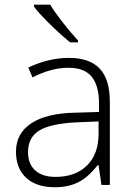

<svg xmlns="http://www.w3.org/2000/svg" viewBox="-20 -786 570 816"><path d="M411.1 0 398.9 -84H395Q355 -32.7 312.7 -11.5Q270.5 9.8 212.9 9.8Q134.8 9.8 91.3 -30.3Q47.9 -70.3 47.9 -141.1Q47.9 -218.8 112.5 -261.7Q177.2 -304.7 299.8 -307.1L400.9 -310.1V-345.2Q400.9 -420.9 370.1 -459.5Q339.4 -498 271 -498Q197.3 -498 118.2 -457L100.1 -499Q187.5 -540 272.9 -540Q360.4 -540 403.6 -494.6Q446.8 -449.2 446.8 -353V0ZM215.8 -34.2Q300.8 -34.2 349.9 -82.8Q398.9 -131.3 398.9 -217.8V-270L306.2 -266.1Q194.3 -260.7 146.7 -231.2Q99.1 -201.7 99.1 -139.2Q99.1 -89.4 129.6 -61.8Q160.2 -34.2 215.8 -34.2ZM311.5 -606H277.8Q231 -644.5 185.8 -689.7Q140.6 -734.9 124.5 -757.8V-766.1H193.8Q206.5 -742.7 241.9 -696.8Q277.3 -650.9 311.5 -613.8Z"/></svg>

Font: Zoram GWebM Light
Style: Regular
Weight: 300
Foundry: Ascender Corporation
Version: Version 1.000